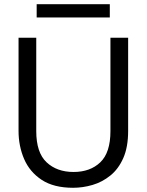

<svg xmlns="http://www.w3.org/2000/svg" viewBox="-20 -879 696 911"><path d="M327 12Q235 12 178 -25.5Q121 -63 94.5 -124.5Q68 -186 68 -258V-700H152V-257Q152 -155 201 -109Q250 -63 329 -63Q408 -63 456 -109Q504 -155 504 -257V-700H588V-258Q588 -181 565 -129Q542 -77 503.5 -46Q465 -15 419 -1.5Q373 12 327 12ZM154 -796V-859H501V-796Z"/></svg>

Font: Rethink Sans
Style: Regular
Weight: 400
Designer: The Rethink Sans project authors (Hans Thiessen). DM Sans designed by Colophon Foundry.
Foundry: Rethink Communications LLC
Version: Version 1.001